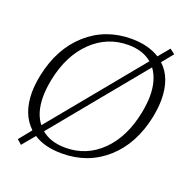

<svg xmlns="http://www.w3.org/2000/svg" viewBox="-105 -622 736 754"><g transform="rotate(20 263.0 -245.0)"><path d="M518 -321Q518 -290 510 -248Q485 -127 408 -58.5Q331 10 222 10Q149 10 104 -20L60 33L41 16L83 -36Q30 -86 30 -176Q30 -206 38 -248Q63 -369 140.5 -438Q218 -507 327 -507Q396 -507 445 -477L483 -523L504 -507L466 -460Q518 -413 518 -321ZM109 -67 422 -448Q384 -480 323 -480Q235 -480 171 -418Q107 -356 85 -248Q77 -206 77 -176Q77 -107 109 -67ZM471 -320Q471 -387 440 -429L127 -48Q165 -16 228 -16Q315 -16 378 -77.5Q441 -139 463 -248Q471 -290 471 -320Z"/></g></svg>

Font: Trirong ExtraLight
Style: Italic
Weight: 275
Italic angle: -12°
Designer: Katatrad Team
Foundry: CadsonDemak
Version: Version 1.003